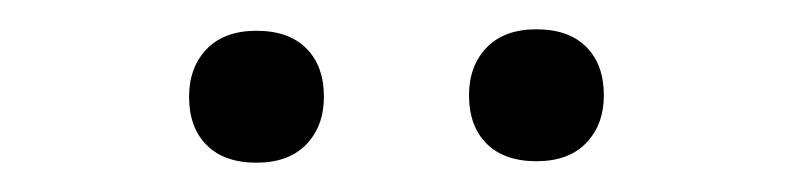

<svg xmlns="http://www.w3.org/2000/svg" viewBox="-20 -737 540 131"><path d="M346 -627Q324 -627 312 -639Q300 -651 300 -672Q300 -692 312 -704.5Q324 -717 346 -717Q368 -717 380 -705Q392 -693 392 -672Q392 -652 380 -639.5Q368 -627 346 -627ZM155 -626Q133 -626 121 -638Q109 -650 109 -671Q109 -691 121 -703.5Q133 -716 155 -716Q177 -716 189 -704Q201 -692 201 -671Q201 -651 189 -638.5Q177 -626 155 -626Z"/></svg>

Font: Lexend Giga ExtraLight
Style: Regular
Weight: 250
Version: Version 1.007